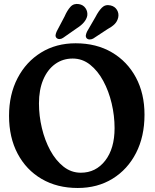

<svg xmlns="http://www.w3.org/2000/svg" viewBox="-20 -925 770 956"><path d="M356.5 -709.5Q460 -709.5 537 -664.2Q614 -619 656.8 -539Q699.5 -459 699.5 -354Q699.5 -245.5 657.5 -163.5Q615.5 -81.5 540.5 -35.2Q465.5 11 367 11Q264.5 11 187.5 -34Q110.5 -79 67.8 -159.8Q25 -240.5 25 -348.5Q25 -454.5 67.5 -536Q110 -617.5 184.8 -663.5Q259.5 -709.5 356.5 -709.5ZM550.5 -287Q550.5 -349 536 -410.2Q521.5 -471.5 494.2 -522Q467 -572.5 428.5 -603Q390 -633.5 342 -633.5Q292.5 -633.5 254.5 -606Q216.5 -578.5 195.2 -528.2Q174 -478 174 -410Q174 -348.5 188.5 -287.5Q203 -226.5 230.2 -176.2Q257.5 -126 296 -95.5Q334.5 -65 382.5 -65Q457 -65 503.8 -125.2Q550.5 -185.5 550.5 -287ZM301.5 -843Q314.5 -873 330.8 -891Q347 -909 373 -904.5Q394.5 -901 406 -884Q417.5 -867 414.5 -846.5Q407.5 -813 363.5 -785L294 -736.5Q286 -731 277 -730.5Q268 -730 261.5 -736Q255.5 -742.5 256.8 -750.8Q258 -759 262.5 -769ZM455.5 -840.5Q470.5 -870 487.5 -887Q504.5 -904 530.5 -898Q552 -893 562.5 -875.5Q573 -858 568.5 -837.5Q564 -818.5 551 -805.2Q538 -792 514 -779L444 -733Q435.5 -728.5 426.5 -728.5Q417.5 -728.5 411.5 -734.5Q406 -741.5 407.5 -750Q409 -758.5 413.5 -768Z"/></svg>

Font: Fraunces 144pt SuperSoft SemiBold
Style: Regular
Weight: 600
Version: Version 1.000;[b76b70a41]